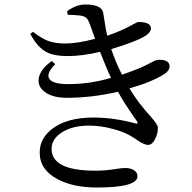

<svg xmlns="http://www.w3.org/2000/svg" viewBox="-20 -799 857 856"><path d="M411 37Q307 37 237 0Q157 -42 157 -119Q157 -184 216 -227Q282 -275 396 -275Q486 -275 583 -249Q598 -244 591 -258Q587 -264 577 -278Q532 -342 506 -390Q390 -363 278 -363Q214 -363 180 -389Q146 -414 153 -451Q160 -491 211 -527L226 -513Q186 -472 199 -449Q213 -424 284 -424Q382 -424 475 -452Q458 -486 426 -568Q348 -549 281 -549Q221 -549 189 -566Q147 -587 115 -648L127 -657Q166 -628 191 -618Q224 -605 272 -605Q324 -605 404 -626Q395 -649 379 -695Q372 -713 364 -720Q354 -728 334 -730Q310 -733 282 -733L279 -749Q320 -779 361 -779Q433 -779 440 -742Q442 -733 445 -712Q452 -664 458 -640Q517 -659 573 -690Q592 -701 597 -701Q652 -701 653 -673Q653 -656 631 -641Q592 -615 476 -580Q497 -518 524 -466Q538 -471 566 -481Q578 -486 584 -488Q623 -503 659 -523Q676 -532 682 -532Q704 -534 719 -528Q736 -521 736 -504Q736 -484 713 -469Q654 -432 557 -405Q596 -340 653 -278Q684 -243 684 -230Q684 -202 671 -178Q658 -153 640 -153Q624 -153 595 -172Q574 -187 559 -195Q529 -212 484 -224Q429 -239 377 -239Q304 -239 257 -209.5Q210 -180 210 -135Q210 -38 405 -38Q448 -38 493 -45Q521 -50 538 -50Q562 -50 577.5 -40Q593 -30 593 -13Q593 37 411 37Z"/></svg>

Font: GenRyuMin TW M
Style: Regular
Weight: 500
Version: Version 1.501;PS 1;hotconv 16.6.51;makeotf.lib2.5.65220